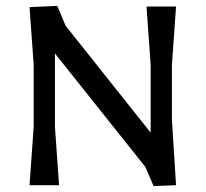

<svg xmlns="http://www.w3.org/2000/svg" viewBox="-20 -627 696 650"><path d="M500 3 472 -62 166 -446V-197L180 0H80L94 -198V-408L80 -603L174 -607L202 -540L490 -178V-408L476 -605H576L562 -407V-221L576 0Z"/></svg>

Font: Galdeano
Style: Regular
Weight: 400
Designer: Dario Manuel Muhafara
Foundry: Dario Manuel Muhafara
Version: Version 1.001